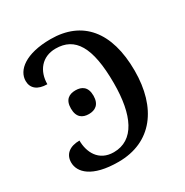

<svg xmlns="http://www.w3.org/2000/svg" viewBox="-169 -859 966 1004"><g transform="rotate(-30 314.0 -357.0)"><path d="M261 10C462 10 572 -138 572 -361C572 -598 463 -724 273 -724C122 -724 51 -664 51 -599C51 -555 83 -528 141 -528C141 -607 188 -668 271 -668C387 -668 445 -579 445 -359C445 -167 388 -46 265 -46C173 -46 139 -120 139 -189C79 -189 44 -160 44 -111C44 -52 101 10 261 10ZM252 -284C289 -284 320 -302 320 -356C320 -410 289 -427 252 -427C214 -427 184 -410 184 -356C184 -302 214 -284 252 -284Z"/></g></svg>

Font: Noto Serif Thai Medium
Style: Regular
Weight: 500
Designer: Monotype Design Team
Foundry: Monotype Imaging Inc.
Version: Version 1.901;PS 001.901;hotconv 1.0.88;makeotf.lib2.5.64775